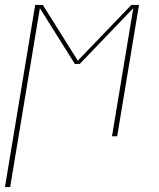

<svg xmlns="http://www.w3.org/2000/svg" viewBox="-20 -550 640 775"><path d="M0 205 122 -530H153L294 -305L510 -530H541L453 0H432L518 -517L302 -292H282L141 -517L21 205Z"/></svg>

Font: Iosevka Curly Slab ThEx
Style: Italic
Weight: 100
Width: 7
Italic angle: -9°
Monospace: yes
Designer: Belleve Invis
Foundry: Belleve Invis
Version: Version 11.1.0; ttfautohint (v1.8.3)